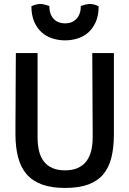

<svg xmlns="http://www.w3.org/2000/svg" viewBox="-20 -928 646 958"><path d="M57.1 -258.8Q57.1 -273.9 57.1 -299.6Q57.1 -325.2 57.4 -356.4Q57.6 -387.7 57.9 -422.6Q58.1 -457.5 58.1 -491.7Q58.6 -571.8 59.1 -663.1H167.5V-242.7Q167.5 -205.1 174.8 -174.8Q182.1 -144.5 198.5 -123Q214.8 -101.6 240.7 -89.8Q266.6 -78.1 304.2 -78.1Q341.3 -78.1 367.7 -89.8Q394 -101.6 410.6 -123Q427.2 -144.5 434.8 -174.8Q442.4 -205.1 442.4 -242.7Q442.4 -253.4 442.4 -277.3Q442.4 -301.3 442.1 -332.8Q441.9 -364.3 441.7 -401.1Q441.4 -438 441.4 -474.6Q440.9 -560.5 440.4 -663.1H548.3V-258.8Q548.3 -192.4 535.9 -142.1Q523.4 -91.8 495.1 -58.1Q466.8 -24.4 419.9 -7.3Q373 9.8 304.2 9.8Q236.3 9.8 189.2 -7.6Q142.1 -24.9 112.8 -58.8Q83.5 -92.8 70.3 -143.1Q57.1 -193.4 57.1 -258.8ZM304.7 -726.6Q272.5 -726.6 242.2 -736.1Q211.9 -745.6 188.5 -766.1Q165 -786.6 150.9 -819.1Q136.7 -851.6 136.7 -897Q149.4 -902.8 161.1 -905.5Q172.9 -908.2 180.2 -908.2Q188.5 -908.2 200 -905.8Q211.4 -903.3 226.1 -897.9Q226.1 -858.4 246.8 -835Q267.6 -811.5 304.7 -811.5Q341.3 -811.5 362.3 -835Q383.3 -858.4 383.3 -897.9Q397.9 -903.3 409.2 -905.8Q420.4 -908.2 428.7 -908.2Q436 -908.2 447.8 -905.8Q459.5 -903.3 472.2 -896.5Q472.2 -851.1 458 -818.8Q443.8 -786.6 420.7 -766.1Q397.5 -745.6 367.2 -736.1Q336.9 -726.6 304.7 -726.6Z"/></svg>

Font: Basic
Style: Regular
Weight: 400
Designer: Magnus Gaarde
Foundry: Magnus Gaarde
Version: Version 1.003; ttfautohint (v1.1) -l 6 -r 16 -G 0 -x 16 -D l